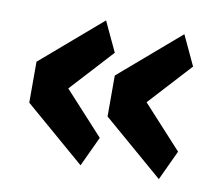

<svg xmlns="http://www.w3.org/2000/svg" viewBox="-58 -563 673 582"><g transform="rotate(10 279.0 -272.0)"><path d="M224 -49 38 -209V-335L224 -495L267 -403L147 -272L267 -141ZM465 -49 279 -209V-335L465 -495L508 -403L388 -272L508 -141Z"/></g></svg>

Font: IBM Plex Sans Thai
Style: Bold
Weight: 700
Designer: Mike Abbink, Paul van der Laan, Pieter van Rosmalen, Ben Mitchell, Mark Frömberg
Foundry: Bold Monday
Version: Version 1.2